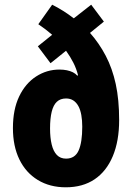

<svg xmlns="http://www.w3.org/2000/svg" viewBox="-20 -787 563 817"><path d="M202 -767Q226 -755 249 -740.5Q272 -726 294 -709L368 -767L422 -695L363 -647Q402 -603 430 -549.5Q458 -496 472.5 -429.5Q487 -363 487 -276Q487 -187 460 -122.5Q433 -58 382.5 -24Q332 10 260 10Q192 10 141 -21Q90 -52 62.5 -108.5Q35 -165 35 -242Q35 -321 61.5 -376.5Q88 -432 133.5 -461.5Q179 -491 233 -491Q250 -491 264.5 -488Q279 -485 290 -479.5Q301 -474 309 -465L312 -467Q305 -495 292 -520.5Q279 -546 261 -571L195 -518L141 -590L202 -639Q188 -651 173 -662.5Q158 -674 143 -684ZM261 -368Q237 -368 222 -354Q207 -340 200 -311.5Q193 -283 193 -240Q193 -201 200 -172Q207 -143 222 -127.5Q237 -112 261 -112Q299 -112 314.5 -146.5Q330 -181 330 -248Q330 -275 326 -297.5Q322 -320 313.5 -335.5Q305 -351 292 -359.5Q279 -368 261 -368Z"/></svg>

Font: Noto Sans Display Condensed ExtraBold
Style: Regular
Weight: 800
Width: 3
Designer: Monotype Design Team
Foundry: Monotype Imaging Inc.
Version: Version 2.003